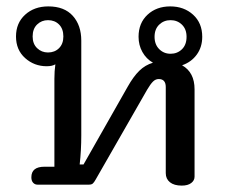

<svg xmlns="http://www.w3.org/2000/svg" viewBox="-20 -577 711 600"><path d="M498 -36V-305Q498 -330 476 -330Q466 -330 458 -322Q450 -314 440 -297L279 -16Q274 -7 270 -3.5Q266 0 258 0H97Q89 0 83.5 -6Q78 -12 78 -23Q78 -56 119 -56H150V-331Q150 -355 153 -376Q143 -370 126 -370Q87 -370 58.5 -395.5Q30 -421 30 -463Q30 -505 58.5 -531Q87 -557 131 -557Q181 -557 207.5 -527.5Q234 -498 234 -450V-154Q234 -107 229 -63H241L379 -306Q397 -338 415.5 -356Q434 -374 458 -381Q437 -393 425 -414.5Q413 -436 413 -462Q413 -505 441 -531Q469 -557 512 -557Q555 -557 583.5 -531Q612 -505 612 -462Q612 -430 595 -406.5Q578 -383 549 -373Q588 -351 588 -298V-25Q588 -13 577.5 -5Q567 3 548 3Q524 3 511 -7.5Q498 -18 498 -36ZM178 -463Q178 -487 164.5 -500.5Q151 -514 130 -514Q110 -514 96 -500.5Q82 -487 82 -463Q82 -440 96 -426.5Q110 -413 130 -413Q151 -413 164.5 -426.5Q178 -440 178 -463ZM563 -462Q563 -486 548.5 -500Q534 -514 513 -514Q492 -514 477.5 -500Q463 -486 463 -462Q463 -438 477.5 -423.5Q492 -409 513 -409Q534 -409 548.5 -423Q563 -437 563 -462Z"/></svg>

Font: Maitree Medium
Style: Regular
Weight: 500
Designer: CadsonDemak Team
Foundry: CadsonDemak
Version: Version 1.010